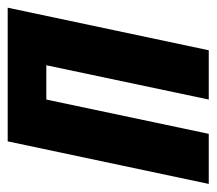

<svg xmlns="http://www.w3.org/2000/svg" viewBox="-66 -498 550 487"><g transform="rotate(-90 208.5 -255.0)"><path d="M-15 0 93 -510H432L324 0H199L286 -412H199L112 0Z"/></g></svg>

Font: Saira Condensed
Style: Bold Italic
Weight: 700
Width: 3
Italic angle: -12°
Designer: Hector Gatti with collaboration of the Omnibus-Type team
Foundry: Omnibus-Type
Version: Version 1.101